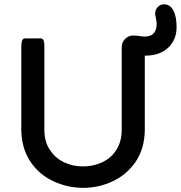

<svg xmlns="http://www.w3.org/2000/svg" viewBox="-20 -863 850 902"><path d="M660.2 -601.6V-255.9Q660.2 -167.5 617.7 -103.5Q603.5 -82.5 585 -64Q552.7 -31.7 510.3 -11.7Q444.3 19.5 371.1 19.5Q297.9 19.5 232.9 -10.7Q163.1 -42 121.6 -105.7Q80.1 -169.4 80.1 -255.9V-641.6Q80.1 -656.7 82 -666Q84.5 -678.2 91.8 -681.6Q94.2 -682.6 96.7 -682.6H171.9Q177.2 -682.6 181.2 -678.7Q185.1 -674.8 186.8 -665.8Q188.5 -656.7 188.5 -641.6V-252.9Q188.5 -196.3 214.4 -159.2Q222.2 -147.5 227.1 -141.6Q231.9 -135.7 236.3 -131.8Q254.9 -113.3 279.8 -101.1Q321.3 -81.1 370.1 -81.1Q418 -81.1 460 -100.6Q503.4 -121.1 527.6 -160.4Q551.8 -199.7 551.8 -252.9V-641.6Q551.8 -664.1 567.9 -680.2Q584 -696.3 605.5 -696.3H606L623 -695.3L631.8 -694.3Q643.6 -691.4 660.2 -691.4Q701.2 -691.4 712.4 -724.6Q715.8 -735.8 715.8 -750Q715.8 -764.2 712.4 -778.3Q709 -791 709 -800.3Q709 -817.9 721.4 -830.3Q733.9 -842.8 751 -842.8Q779.8 -842.8 795.4 -812Q809.6 -784.2 809.6 -735.4Q809.6 -676.8 770.3 -639.2Q731 -601.6 662.1 -601.6Z"/></svg>

Font: YuPearl-SemiBold
Style: SemiBold
Weight: 600
Designer: Max Yao
Foundry: Max-Everyday
Version: Version 1.011; ttfautohint (v1.8.3)